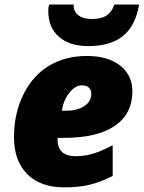

<svg xmlns="http://www.w3.org/2000/svg" viewBox="-20 -807 626 837"><path d="M259.8 9.8Q156.2 9.8 98.6 -48.1Q41 -106 41 -209Q41 -312 81.8 -394.8Q122.6 -477.5 193.6 -520.3Q264.6 -563 357.9 -563Q450.7 -563 503.9 -521Q557.1 -479 557.1 -409.2Q557.1 -311 480.7 -258.5Q404.3 -206.1 259.8 -206.1H231V-198.2Q231 -126 311 -126Q349.6 -126 386.7 -137.5Q423.8 -148.9 471.2 -173.8V-40Q416.5 -12.2 369.1 -1.2Q321.8 9.8 259.8 9.8ZM336.9 -435.1Q307.1 -435.1 281.2 -401.1Q255.4 -367.2 250 -324.2H264.2Q317.4 -324.2 347.7 -344.5Q377.9 -364.7 377.9 -397.9Q377.9 -413.6 368.2 -424.3Q358.4 -435.1 336.9 -435.1ZM586.4 -787.1Q571.3 -695.3 516.6 -650.6Q461.9 -606 364.7 -606Q283.2 -606 236.8 -646.7Q190.4 -687.5 190.4 -759.8Q190.4 -778.3 194.8 -787.1H300.8Q300.8 -755.4 322.5 -739.7Q344.2 -724.1 380.4 -724.1Q421.9 -724.1 445.1 -740Q468.3 -755.9 478.5 -787.1Z"/></svg>

Font: Open Sans Extrabold
Style: Italic
Weight: 800
Italic angle: -12°
Foundry: Ascender Corporation
Version: Version 1.10